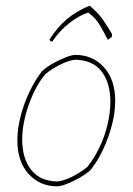

<svg xmlns="http://www.w3.org/2000/svg" viewBox="-20 -649 466 675"><path d="M181 6Q120 6 80.5 -37.5Q41 -81 41 -156Q41 -196 52.5 -240.5Q64 -285 84 -327Q104 -369 128 -399Q143 -413 166 -426Q189 -439 211 -447.5Q233 -456 245 -456Q306 -456 345.5 -412.5Q385 -369 385 -294Q385 -254 373.5 -209.5Q362 -165 342.5 -123.5Q323 -82 298 -51Q284 -38 260.5 -24.5Q237 -11 215 -2.5Q193 6 181 6ZM182 -11Q203 -13 232 -27Q261 -41 287 -62Q311 -92 329.5 -130.5Q348 -169 358 -211Q368 -253 368 -291Q368 -358 337 -398Q306 -438 244 -439Q223 -437 194 -423Q165 -409 139 -388Q115 -359 97 -320Q79 -281 68.5 -239Q58 -197 58 -159Q58 -92 89.5 -52Q121 -12 182 -11ZM295 -629Q325 -604 342 -579.5Q359 -555 374 -529L373 -519L359 -509Q346 -535 331 -560.5Q316 -586 290 -605Q259 -595 224 -568Q189 -541 164 -503Q156 -503 154 -510Q182 -554 215.5 -582Q249 -610 295 -629Z"/></svg>

Font: Labrada Thin
Style: Italic
Weight: 100
Italic angle: -7°
Designer: Mercedes Jáuregui
Foundry: Omnibus-Type Team
Version: Version 1.000; ttfautohint (v1.8.4.7-5d5b)